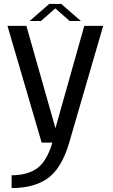

<svg xmlns="http://www.w3.org/2000/svg" viewBox="-20 -724 572 975"><path d="M191.5 0H246C227.5 63 201.5 106.5 169 130.5C136 154 92.5 166 39 166V231C116.5 231 178 214 224.5 180C270.5 146 306.5 86 331.5 0L504 -592.5H408L261.5 -73L114 -592.5H18ZM130.5 -617.5H188L261 -681.5L333.5 -617.5H390.5L291 -704H230Z"/></svg>

Font: Anybody
Style: Regular
Weight: 400
Designer: Tyler Finck
Foundry: Etcetera Type Company
Version: Version 1.110